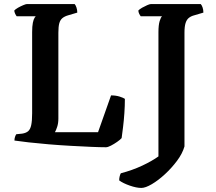

<svg xmlns="http://www.w3.org/2000/svg" viewBox="-20 -724 1060 944"><path d="M501 0Q473 0 427.5 -2Q382 -4 327.5 -7Q273 -10 219.5 -14.5Q166 -19 121.5 -24Q77 -29 51 -33Q51 -43 54 -51.5Q57 -60 60 -64L89 -67Q108 -70 118.5 -79Q129 -88 133.5 -109Q138 -130 138 -167V-566Q138 -595 141.5 -612Q145 -629 150 -636.5Q155 -644 156 -644H62Q58 -649 54.5 -656.5Q51 -664 50 -672Q56 -679 68.5 -686Q81 -693 94 -698.5Q107 -704 112 -704H347Q352 -699 356 -687Q360 -675 360 -662L316 -649Q298 -644 287 -635Q276 -626 271.5 -609.5Q267 -593 267 -563V-141Q267 -118 261 -100Q255 -82 250 -74H462L526 -255Q550 -255 568.5 -249Q587 -243 594 -238Q594 -204 591.5 -167.5Q589 -131 585 -99Q581 -67 578 -45Q571 -37 556 -26.5Q541 -16 525.5 -8Q510 0 501 0ZM675 200Q651 200 618 188.5Q585 177 566 163Q566 152 568.5 142.5Q571 133 574 128Q631 113 679 90.5Q727 68 759 45V-566Q759 -601 765 -620.5Q771 -640 777 -644H672Q668 -649 664.5 -656Q661 -663 660 -672Q666 -679 678.5 -686Q691 -693 703.5 -698.5Q716 -704 722 -704H967Q972 -699 976 -687.5Q980 -676 980 -662L936 -649Q920 -645 909 -636.5Q898 -628 892.5 -611Q887 -594 887 -563V-4Q877 31 850.5 66.5Q824 102 791 132.5Q758 163 726.5 181.5Q695 200 675 200Z"/></svg>

Font: Texturina 12pt SemiBold
Style: Regular
Weight: 600
Designer: Guillermo Torres Carreño
Foundry: Omnibus-Type
Version: Version 1.002